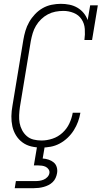

<svg xmlns="http://www.w3.org/2000/svg" viewBox="-20 -763 540 1003"><path d="M197 8Q169 8 143.5 2Q118 -4 97.5 -19Q77 -34 63.5 -56Q50 -78 44.5 -103.5Q39 -129 39.5 -156Q40 -183 45 -210L102 -555Q106 -579 113 -602.5Q120 -626 132.5 -648Q145 -670 163 -689Q181 -708 203 -720.5Q225 -733 249.5 -738Q274 -743 298 -743Q321 -743 343 -738.5Q365 -734 384 -723Q403 -712 417 -695Q431 -678 438 -658L451 -735H491L461 -554H421Q425 -583 423 -611.5Q421 -640 406 -662.5Q391 -685 365 -695.5Q339 -706 311 -706Q290 -706 269.5 -702Q249 -698 230 -688Q211 -678 195 -662.5Q179 -647 168 -628.5Q157 -610 151 -590Q145 -570 141 -549L84 -204Q81 -183 80 -161.5Q79 -140 82.5 -120.5Q86 -101 95.5 -83Q105 -65 120 -52Q135 -39 155 -34Q175 -29 197 -29Q225 -29 254 -38.5Q283 -48 306 -69Q329 -90 342 -117.5Q355 -145 360 -174H400Q396 -150 387.5 -127Q379 -104 365.5 -82.5Q352 -61 333 -43Q314 -25 291.5 -13Q269 -1 244.5 3.5Q220 8 197 8ZM57 220 63 183H163Q175 183 186 181.5Q197 180 208 175.5Q219 171 227.5 162Q236 153 238 142Q240 131 234 122Q228 113 219 108.5Q210 104 199 102.5Q188 101 177 101H157L174 0H214L203 65Q219 66 234 71Q249 76 260.5 85.5Q272 95 276.5 110.5Q281 126 278 142Q276 154 270.5 166.5Q265 179 255 188.5Q245 198 233 204Q221 210 208 213.5Q195 217 182.5 218.5Q170 220 157 220Z"/></svg>

Font: Iosevka Slab XLtObl
Style: Regular
Weight: 200
Italic angle: -9°
Monospace: yes
Designer: Belleve Invis
Foundry: Belleve Invis
Version: Version 11.1.1; ttfautohint (v1.8.3)